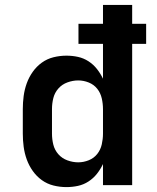

<svg xmlns="http://www.w3.org/2000/svg" viewBox="-20 -755 640 783"><path d="M251 8Q224 8 198 1.5Q172 -5 150.5 -20.5Q129 -36 113.5 -58Q98 -80 89 -105Q80 -130 76.5 -156.5Q73 -183 73 -210V-310Q73 -337 76.5 -363.5Q80 -390 89 -415Q98 -440 113.5 -462Q129 -484 150.5 -499.5Q172 -515 198 -521.5Q224 -528 251 -528Q275 -528 298 -523Q321 -518 341 -505Q361 -492 375.5 -473.5Q390 -455 400 -434V-576H300V-658H400V-735H519V-658H576V-576H519V0H400V-86Q390 -65 375.5 -46.5Q361 -28 341 -15Q321 -2 298 3Q275 8 251 8ZM299 -93Q321 -93 342 -101.5Q363 -110 376.5 -127Q390 -144 395 -166Q400 -188 400 -210V-310Q400 -332 395 -354Q390 -376 376.5 -393Q363 -410 342 -418.5Q321 -427 299 -427Q277 -427 255 -419Q233 -411 218 -394Q203 -377 197.5 -355Q192 -333 192 -310V-210Q192 -187 197.5 -165Q203 -143 218 -126Q233 -109 255 -101Q277 -93 299 -93Z"/></svg>

Font: Iosevka Custom Extended
Style: Bold
Weight: 700
Width: 7
Monospace: yes
Designer: Belleve Invis
Foundry: Belleve Invis
Version: Version 11.2.4; ttfautohint (v1.8.4)